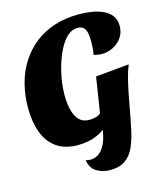

<svg xmlns="http://www.w3.org/2000/svg" viewBox="-127 -772 895 1065"><g transform="rotate(-15 320.0 -240.0)"><path d="M237 20Q163 20 115 -13.5Q67 -47 44 -108Q21 -169 21 -251Q21 -323 38 -388Q55 -453 89 -506.5Q123 -560 172 -599Q221 -638 285 -659Q349 -680 427 -680Q463 -680 499 -674.5Q535 -669 564.5 -655.5Q594 -642 612 -619Q630 -596 630 -559Q630 -522 611 -494Q592 -466 561 -450Q530 -434 494 -434Q484 -434 471.5 -436Q459 -438 448 -441Q452 -457 453.5 -475.5Q455 -494 455 -519Q455 -535 452.5 -556.5Q450 -578 438.5 -593.5Q427 -609 400 -609Q370 -609 344.5 -587Q319 -565 299 -528Q279 -491 264.5 -446Q250 -401 242.5 -354Q235 -307 235 -264Q235 -238 239 -209Q243 -180 253.5 -155Q264 -130 283 -114.5Q302 -99 334 -99Q347 -99 363 -102Q379 -105 391 -112.5Q403 -120 405 -133L404 -39Q378 -15 349 -2.5Q320 10 291.5 15Q263 20 237 20ZM373 200Q331 200 297 180Q263 160 255 112Q262 114 269.5 115Q277 116 283 116Q305 116 325 104Q345 92 360.5 66.5Q376 41 385 1Q394 -39 395 -94L431 -322L623 -340Q609 -306 599 -265.5Q589 -225 580.5 -182Q572 -139 564 -95Q554 -38 542.5 15Q531 68 513 109.5Q495 151 462 175.5Q429 200 373 200Z"/></g></svg>

Font: Sansita Swashed Light ExtraBold
Style: Regular
Weight: 800
Version: Version 1.003